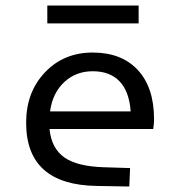

<svg xmlns="http://www.w3.org/2000/svg" viewBox="-20 -671 654 698"><path d="M357 -63 453 -60 450 7 332 5Q203 3 139 -54.5Q75 -112 75 -225Q75 -336 143.5 -408Q212 -480 317 -480Q422 -480 481 -416.5Q540 -353 540 -238Q540 -227 539 -218Q538 -209 537 -202H160Q167 -132 213.5 -99Q260 -66 357 -63ZM317 -412Q256 -412 213.5 -372.5Q171 -333 162 -266H455Q450 -338 415 -375Q380 -412 317 -412ZM484 -586H152V-651H484Z"/></svg>

Font: Intel One Mono
Style: Regular
Weight: 400
Monospace: yes
Designer: Fred Shallcrass
Foundry: Frere-Jones Type LLC
Version: Version 1.400;hotconv 1.1.0;makeotfexe 2.6.0;FJTRelease1.4